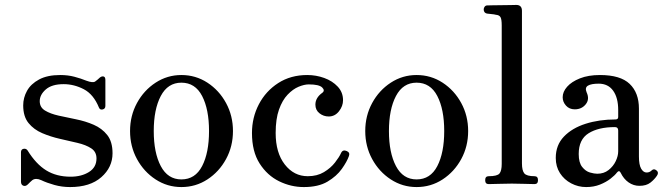

<svg xmlns="http://www.w3.org/2000/svg" viewBox="-20 -746 2687 778"><path d="M264 12Q231 12 200.5 3.5Q170 -5 147 -16Q125 -26 111 -16Q107 -13 102 -8Q97 -3 93 1Q84 10 74.5 6.5Q65 3 65 -10V-129Q65 -141 75.5 -143Q86 -145 92 -136Q126 -81 167.5 -55.5Q209 -30 266 -30Q310 -30 340.5 -49Q371 -68 371 -104Q371 -131 349.5 -145Q328 -159 294 -167Q260 -175 222.5 -183.5Q185 -192 151 -206.5Q117 -221 95.5 -247.5Q74 -274 74 -319Q74 -350 89.5 -378Q105 -406 138.5 -424Q172 -442 224 -442Q255 -442 281.5 -435Q308 -428 330 -419Q357 -409 366 -416Q370 -419 375.5 -423.5Q381 -428 385 -432Q393 -438 400 -436Q407 -434 407 -422V-317Q407 -305 396 -302.5Q385 -300 381 -310Q359 -364 319.5 -384.5Q280 -405 238 -405Q190 -405 165.5 -383.5Q141 -362 141 -336Q141 -311 162.5 -298Q184 -285 217.5 -277.5Q251 -270 288.5 -262.5Q326 -255 359.5 -240.5Q393 -226 414.5 -199Q436 -172 436 -125Q436 -68 390.5 -28Q345 12 264 12Z M715 12Q658 12 610.5 -19Q563 -50 535 -101.5Q507 -153 507 -215Q507 -277 535 -328.5Q563 -380 610.5 -411Q658 -442 715 -442Q773 -442 820.5 -411Q868 -380 896 -328.5Q924 -277 924 -215Q924 -153 896 -101.5Q868 -50 820.5 -19Q773 12 715 12ZM715 -19Q771 -19 799 -73Q827 -127 827 -215Q827 -303 799 -357Q771 -411 715 -411Q660 -411 631.5 -357Q603 -303 603 -215Q603 -127 631.5 -73Q660 -19 715 -19Z M1211 12Q1159 12 1111 -11.5Q1063 -35 1032 -83.5Q1001 -132 1001 -207Q1001 -270 1029 -323.5Q1057 -377 1107.5 -409.5Q1158 -442 1225 -442Q1261 -442 1294 -430Q1327 -418 1348.5 -395Q1370 -372 1370 -340Q1370 -316 1353.5 -295Q1337 -274 1312 -274Q1291 -274 1274.5 -287Q1258 -300 1258 -322Q1258 -350 1286 -370Q1298 -379 1285.5 -391.5Q1273 -404 1231 -404Q1213 -404 1190 -394.5Q1167 -385 1145.5 -362.5Q1124 -340 1110.5 -302Q1097 -264 1097 -207Q1097 -127 1134 -79.5Q1171 -32 1227 -32Q1265 -32 1292.5 -48.5Q1320 -65 1337.5 -87.5Q1355 -110 1362 -126Q1369 -141 1385 -134Q1399 -128 1394 -114Q1386 -91 1365 -61.5Q1344 -32 1307 -10Q1270 12 1211 12Z M1668 12Q1611 12 1563.5 -19Q1516 -50 1488 -101.5Q1460 -153 1460 -215Q1460 -277 1488 -328.5Q1516 -380 1563.5 -411Q1611 -442 1668 -442Q1726 -442 1773.5 -411Q1821 -380 1849 -328.5Q1877 -277 1877 -215Q1877 -153 1849 -101.5Q1821 -50 1773.5 -19Q1726 12 1668 12ZM1668 -19Q1724 -19 1752 -73Q1780 -127 1780 -215Q1780 -303 1752 -357Q1724 -411 1668 -411Q1613 -411 1584.5 -357Q1556 -303 1556 -215Q1556 -127 1584.5 -73Q1613 -19 1668 -19Z M1960 0Q1946 0 1946 -16Q1946 -32 1960 -32Q1995 -32 2004 -43Q2013 -54 2013 -82V-643Q2013 -668 2008 -676.5Q2003 -685 1990 -686Q1983 -688 1971 -689Q1959 -690 1953 -691Q1940 -694 1940 -708Q1940 -714 1944 -719Q1948 -724 1954 -724Q1957 -724 1973.5 -724.5Q1990 -725 2011 -725Q2032 -725 2049.5 -725.5Q2067 -726 2072 -726Q2095 -726 2095 -702V-84Q2095 -55 2104.5 -43.5Q2114 -32 2146 -32Q2160 -32 2160 -16Q2160 0 2146 0Q2136 0 2106.5 -1Q2077 -2 2054 -2Q2030 -2 2000.5 -1Q1971 0 1960 0Z M2355 12Q2323 12 2294.5 -3Q2266 -18 2249 -44.5Q2232 -71 2232 -106Q2232 -158 2265 -192.5Q2298 -227 2353 -244.5Q2408 -262 2474 -262Q2485 -262 2485 -272V-300Q2485 -350 2464.5 -378.5Q2444 -407 2406 -407Q2376 -407 2362.5 -399Q2349 -391 2357 -372Q2370 -344 2353.5 -323.5Q2337 -303 2309 -303Q2287 -303 2273.5 -318Q2260 -333 2260 -352Q2260 -374 2278 -394.5Q2296 -415 2330 -428.5Q2364 -442 2411 -442Q2494 -442 2531.5 -406Q2569 -370 2569 -306V-112Q2569 -78 2578 -62.5Q2587 -47 2600 -47Q2612 -47 2620 -55Q2630 -65 2642 -54Q2650 -46 2642 -34Q2632 -19 2615.5 -6Q2599 7 2571 7Q2547 7 2527 -7Q2507 -21 2495 -46Q2489 -58 2480 -47Q2472 -36 2454 -22Q2436 -8 2411 2Q2386 12 2355 12ZM2400 -42Q2427 -42 2446 -57Q2465 -72 2475 -93Q2485 -114 2485 -133V-217Q2485 -231 2472 -231Q2405 -231 2365 -206Q2325 -181 2325 -122Q2325 -87 2339 -69.5Q2353 -52 2370.5 -47Q2388 -42 2400 -42Z"/></svg>

Font: Zen Old Mincho
Style: Regular
Weight: 400
Designer: Yoshimichi Ohira
Foundry: Positype
Version: Version 1.001